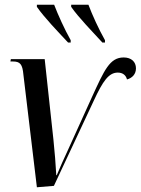

<svg xmlns="http://www.w3.org/2000/svg" viewBox="-20 -786 595 812"><path d="M268 -606H279V-616C253 -662 225 -724 209 -766H136V-757C168 -711 226 -651 268 -606ZM413 -606H424V-616C398 -662 370 -723 354 -766H281V-757C313 -711 372 -651 413 -606ZM79 -470 136 6 208 0 377 -361C415 -443 440 -479 478 -479C500 -479 513 -467 517 -450C539 -456 555 -472 555 -497C555 -524 536 -543 503 -543C444 -543 421 -489 370 -378L268 -153C251 -116 233 -77 220 -45H218C216 -86 211 -148 206 -195L169 -536H26L24 -526H34C65 -526 75 -515 79 -470Z"/></svg>

Font: Noto Serif Display Condensed Medium
Style: Italic
Weight: 500
Width: 3
Italic angle: -12°
Designer: Monotype Design Team
Foundry: Monotype Imaging Inc.
Version: Version 2.009